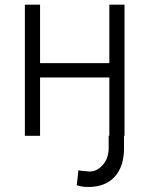

<svg xmlns="http://www.w3.org/2000/svg" viewBox="-20 -565 619 799"><path d="M496.1 0V51.5Q496.1 128.6 457 170.8Q418 213.1 348 213.1Q321 213.1 299.4 206L306.5 143.1Q312.1 146.3 353.7 148.8Q383.9 148.4 408 121.1Q432.2 93.8 432.2 51.5V0H435V-242.5H146.7V0H83.5V-545.5H146.7V-302.2H435V-545.5H498.2V0Z"/></svg>

Font: Inter Light BETA
Style: Regular
Weight: 300
Designer: Rasmus Andersson
Foundry: rsms
Version: Version 3.011;git-f93a4a705